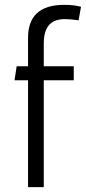

<svg xmlns="http://www.w3.org/2000/svg" viewBox="-20 -774 355 794"><path d="M96 -618Q96 -754 246 -754Q285 -754 315 -746L305 -690Q271 -695 247.5 -695Q224 -695 205 -687Q161 -667 161 -595V-500H285V-442H161V0H96V-442H40L49 -500H96Z"/></svg>

Font: Antic
Style: Regular
Weight: 400
Designer: Santiago Orozco
Foundry: Typemade
Version: Version 1.0012